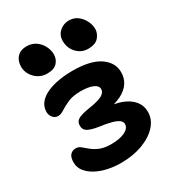

<svg xmlns="http://www.w3.org/2000/svg" viewBox="-181 -853 884 969"><g transform="rotate(-30 261.0 -368.5)"><path d="M239 9Q200 9 163 1Q126 -7 96.5 -23Q67 -39 49.5 -61.5Q32 -84 32 -113Q32 -143 44.5 -156.5Q57 -170 77 -170Q92 -170 105 -159.5Q118 -149 135 -134.5Q152 -120 178 -109Q204 -98 244 -98Q295 -98 324.5 -113Q354 -128 354 -152Q354 -165 341.5 -175Q329 -185 301 -192.5Q273 -200 228 -206Q187 -213 169.5 -224Q152 -235 152 -258Q152 -282 171.5 -293Q191 -304 236 -311Q290 -319 314 -331.5Q338 -344 338 -365Q338 -385 312 -396Q286 -407 242 -407Q197 -407 167.5 -394Q138 -381 118.5 -368Q99 -355 84 -355Q64 -355 52.5 -369.5Q41 -384 41 -402Q41 -432 59 -454Q77 -476 108 -490Q139 -504 178 -510.5Q217 -517 258 -517Q362 -517 415 -481Q468 -445 468 -388Q468 -354 450.5 -327Q433 -300 397 -282Q361 -264 306 -255L302 -270Q357 -270 398.5 -254.5Q440 -239 462.5 -211.5Q485 -184 485 -147Q485 -103 452.5 -67.5Q420 -32 364.5 -11.5Q309 9 239 9ZM383 -573Q345 -573 318 -601.5Q291 -630 291 -672Q291 -704 314 -725Q337 -746 369 -746Q399 -746 420 -729.5Q441 -713 452.5 -689.5Q464 -666 464 -643Q464 -618 445.5 -595.5Q427 -573 383 -573ZM142 -568Q114 -568 92 -581.5Q70 -595 57 -617Q44 -639 44 -663Q44 -698 64 -719Q84 -740 118 -740Q150 -740 172.5 -724Q195 -708 207 -684Q219 -660 219 -636Q219 -609 201 -588.5Q183 -568 142 -568Z"/></g></svg>

Font: Shantell Sans SemiBold
Style: Regular
Weight: 600
Designer: Stephen Nixon, Anya Danilova, Shantell Martin
Foundry: Arrow Type
Version: Version 1.011;[c5ecc13dd]